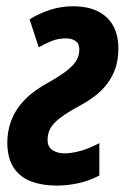

<svg xmlns="http://www.w3.org/2000/svg" viewBox="-20 -575 404 605"><path d="M159.2 9.8Q115.2 9.8 80.6 -2.4Q45.9 -14.6 25.1 -43.7Q4.4 -72.8 2.9 -122.1Q2.9 -157.7 12.5 -186.5Q22 -215.3 39.1 -238.5Q56.2 -261.7 79.6 -280.3Q103 -298.8 130.9 -314Q160.2 -330.6 182.4 -346.2Q204.6 -361.8 217.3 -379.2Q230 -396.5 230 -418.9Q230 -437.5 218 -445.8Q206.1 -454.1 188 -454.1Q162.6 -454.1 141.4 -445.3Q120.1 -436.5 102.1 -425.8L73.2 -514.2Q105.5 -533.7 139.2 -544.4Q172.9 -555.2 210 -555.2Q257.8 -555.2 289.6 -538.8Q321.3 -522.5 337.2 -492.7Q353 -462.9 353 -421.9Q353 -388.2 344 -361.1Q335 -334 318.4 -312Q301.8 -290 279.3 -272.7Q256.8 -255.4 230 -241.2Q191.4 -220.2 169.7 -203.6Q147.9 -187 138.9 -170.7Q129.9 -154.3 129.9 -133.8Q129.9 -112.3 145.3 -102.1Q160.6 -91.8 183.1 -91.8Q199.7 -91.8 218.3 -95.7Q236.8 -99.6 255.9 -106.9Q274.9 -114.3 293 -124V-22Q262.2 -5.4 227.3 2.2Q192.4 9.8 159.2 9.8Z"/></svg>

Font: Open Sans Condensed
Style: Italic
Weight: 400
Width: 3
Italic angle: -12°
Designer: Monotype Design Team
Foundry: Monotype Imaging Inc.
Version: Version 3.000